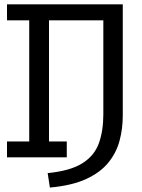

<svg xmlns="http://www.w3.org/2000/svg" viewBox="-20 -708 640 864"><path d="M194.5 71Q296 61 350.2 27Q404.5 -7 424.8 -63Q445 -119 445 -193.5V-616.5H200.5V-71.5H280.5V0H11.5V-71.5H111.5V-616.5H11.5V-688.5H532.5V-188Q532.5 -129.5 518.2 -75.5Q504 -21.5 468.2 23Q432.5 67.5 368.5 97.2Q304.5 127 204.5 136Z"/></svg>

Font: Fast_Mono
Style: Regular
Weight: 400
Monospace: yes
Designer: Carrois Corporate, Edenspiekermann AG, Nikita Prokopov
Foundry: Carrois Corporate, Edenspiekermann AG, Nikita Prokopov
Version: Version 5.002